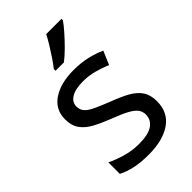

<svg xmlns="http://www.w3.org/2000/svg" viewBox="-232 -850 944 944"><g transform="rotate(-45 239.5 -378.0)"><path d="M434 -148Q434 -70 376 -30Q318 10 220 10Q164 10 123.5 1Q83 -8 52 -24V-104Q84 -88 129.5 -74.5Q175 -61 222 -61Q289 -61 319 -82.5Q349 -104 349 -140Q349 -160 338 -176Q327 -192 298.5 -208Q270 -224 217 -244Q165 -264 128 -284Q91 -304 71 -332Q51 -360 51 -404Q51 -472 106.5 -509Q162 -546 252 -546Q301 -546 343.5 -536.5Q386 -527 423 -510L393 -440Q359 -454 322 -464Q285 -474 246 -474Q192 -474 163.5 -456.5Q135 -439 135 -409Q135 -387 148 -371.5Q161 -356 191.5 -341.5Q222 -327 273 -307Q324 -288 360 -268Q396 -248 415 -219.5Q434 -191 434 -148ZM388 -756Q376 -738 351 -709.5Q326 -681 297.5 -652.5Q269 -624 245 -606H187V-618Q202 -637 219.5 -663Q237 -689 254 -716.5Q271 -744 282 -766H388Z"/></g></svg>

Font: Noto Sans Nabataean
Style: Regular
Weight: 400
Designer: Monotype Design Team
Foundry: Monotype Imaging Inc.
Version: Version 2.001; ttfautohint (v1.8.4.7-5d5b)